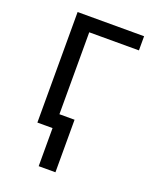

<svg xmlns="http://www.w3.org/2000/svg" viewBox="-136 -611 699 872"><g transform="rotate(20 214.0 -175.0)"><path d="M85.9 -534.2H407.2V-465.8H167V-69.8H240.2V184.1H159.2V0H85.9Z"/></g></svg>

Font: Open Sans ACDW
Style: acdw
Weight: 400
Foundry: Ascender Corporation
Version: Version 1.10